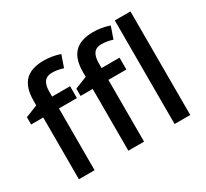

<svg xmlns="http://www.w3.org/2000/svg" viewBox="-151 -992 1307 1220"><g transform="rotate(-30 502.5 -382.5)"><path d="M353 -453.1H221.2V0H106V-453.1H17.1V-506.8L106 -542V-577.1Q106 -672.9 150.9 -719Q195.8 -765.1 288.1 -765.1Q348.6 -765.1 407.2 -745.1L377 -658.2Q334.5 -671.9 295.9 -671.9Q256.8 -671.9 239 -647.7Q221.2 -623.5 221.2 -575.2V-540H353ZM715.8 -453.1H584V0H468.8V-453.1H379.9V-506.8L468.8 -542V-577.1Q468.8 -672.9 513.7 -719Q558.6 -765.1 650.9 -765.1Q711.4 -765.1 770 -745.1L739.7 -658.2Q697.3 -671.9 658.7 -671.9Q619.6 -671.9 601.8 -647.7Q584 -623.5 584 -575.2V-540H715.8ZM922.9 0H808.1V-759.8H922.9Z"/></g></svg>

Font: JBL Sans
Style: Semibold
Weight: 600
Version: Version 1.10